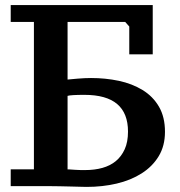

<svg xmlns="http://www.w3.org/2000/svg" viewBox="-20 -725 705 753"><path d="M245 -413Q254 -414 283.5 -416.5Q313 -419 337 -419Q394 -419 446 -408Q498 -397 539 -372Q580 -347 603.5 -306.5Q627 -266 627 -208Q627 -153 602.5 -112.5Q578 -72 535.5 -45Q493 -18 437.5 -5Q382 8 320 8Q314 8 297 7.5Q280 7 258.5 6.5Q237 6 214 5.5Q191 5 174 5H22V-61H113V-639H22V-705H579V-512H487V-621L471 -639H245ZM311 -353Q285 -353 268 -352Q251 -351 245 -349V-60Q243 -61 253 -60.5Q263 -60 275 -59Q287 -58 297.5 -58Q308 -58 314 -58Q351 -58 381.5 -66.5Q412 -75 434 -93Q456 -111 469 -139.5Q482 -168 482 -209Q482 -281 439.5 -317Q397 -353 311 -353Z"/></svg>

Font: PT Serif Caption
Style: Semibold
Weight: 600
Designer: A.Korolkova, O.Umpeleva, V.Yefimov
Foundry: ParaType Ltd
Version: Version 1.00;May 2, 2020;FontCreator 12.0.0.2544 64-bit